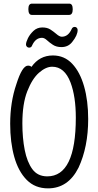

<svg xmlns="http://www.w3.org/2000/svg" viewBox="-20 -1018 540 1056"><path d="M244 18Q173 18 127 -28.5Q81 -75 58.5 -155Q36 -235 36 -337Q36 -456 70 -555Q102 -657 134 -657Q147 -657 153 -650Q197 -713 271 -713Q334 -713 377 -667.5Q420 -622 442.5 -543Q465 -464 465 -363Q465 -210 412 -96Q355 18 244 18ZM240 -48Q397 -48 397 -371Q397 -487 368 -564Q335 -651 267 -651Q232 -651 194.5 -618Q157 -585 130 -516Q103 -447 103 -339Q103 -259 116 -193Q129 -127 158 -87.5Q187 -48 240 -48ZM140 -756Q133 -756 128 -761Q123 -766 123 -773Q123 -786 133.5 -807.5Q144 -829 164 -848Q184 -867 213 -867Q240 -867 257.5 -855.5Q275 -844 289 -832Q307 -816 320 -816Q355 -816 374 -858Q379 -870 391 -870Q398 -870 402.5 -865Q407 -860 407 -853Q407 -824 377 -787Q355 -759 318 -759Q290 -759 271 -771.5Q252 -784 238 -797Q224 -810 211 -810Q176 -810 157 -769Q153 -756 140 -756ZM155 -936Q136 -936 136 -968Q136 -998 156 -998H361Q380 -998 380 -967Q380 -936 360 -936Z"/></svg>

Font: LXGW WenKai Mono Lite
Style: Regular
Weight: 400
Monospace: yes
Designer: LXGW / Fontworks Inc.
Foundry: LXGW / Fontworks Inc.
Version: Version 1.520; June 14, 2025